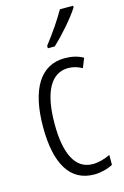

<svg xmlns="http://www.w3.org/2000/svg" viewBox="-119 -819 568 883"><g transform="rotate(-15 165.0 -377.5)"><path d="M323 -757V-765H260C232 -716 201 -671 160 -618V-606H193C233 -643 294 -711 323 -757ZM217 10C245 10 281 2 306 -12V-59C278 -46 250 -38 223 -38C138 -38 100 -122 100 -262C100 -416 146 -494 226 -494C248 -494 271 -488 292 -476L310 -521C285 -535 257 -542 222 -542C107 -542 45 -441 45 -261C45 -88 101 10 217 10Z"/></g></svg>

Font: Noto Sans Armenian ExtraCondensed Light
Style: Regular
Weight: 300
Width: 2
Designer: Monotype Design Team
Foundry: Monotype Imaging Inc.
Version: Version 2.008